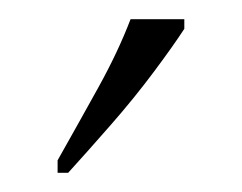

<svg xmlns="http://www.w3.org/2000/svg" viewBox="-20 -786 252 200"><path d="M40 -619Q62 -658 82.5 -695Q103 -732 116 -766H172V-756Q161 -739 140.5 -711.5Q120 -684 95.5 -656Q71 -628 51 -606H40Z"/></svg>

Font: Noto Serif Tamil Condensed ExtraLight
Style: Italic
Weight: 200
Width: 3
Italic angle: -12°
Designer: Indian Type Foundry, Tom Grace, and the Monotype Design Team
Foundry: Monotype Imaging Inc.
Version: Version 2.003; ttfautohint (v1.8.4.7-5d5b)